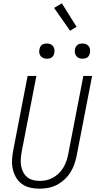

<svg xmlns="http://www.w3.org/2000/svg" viewBox="-20 -1129 590 1161"><path d="M219 12Q189 12 161.5 5.5Q134 -1 112 -17Q90 -33 76.5 -57Q63 -81 57 -108.5Q51 -136 53 -165.5Q55 -195 61 -225L147 -670H200L112 -216Q108 -194 106 -172Q104 -150 107 -129.5Q110 -109 119 -90.5Q128 -72 143 -59Q158 -46 178.5 -40.5Q199 -35 221 -35Q241 -35 261 -39.5Q281 -44 300 -54.5Q319 -65 335.5 -81Q352 -97 363 -115.5Q374 -134 381 -154Q388 -174 392 -194L484 -670H537L443 -185Q438 -160 429 -134.5Q420 -109 405 -85.5Q390 -62 368.5 -42.5Q347 -23 322.5 -10.5Q298 2 271.5 7Q245 12 219 12ZM479 -774Q467 -774 457 -778Q447 -782 441 -790.5Q435 -799 433 -810Q431 -821 434 -833Q435 -840 439.5 -847Q444 -854 450 -858.5Q456 -863 463.5 -864.5Q471 -866 479 -866Q490 -866 500 -862Q510 -858 516.5 -849.5Q523 -841 524.5 -830Q526 -819 523 -807Q522 -800 518 -793Q514 -786 507.5 -781.5Q501 -777 493.5 -775.5Q486 -774 479 -774ZM263 -774Q252 -774 242 -778Q232 -782 225.5 -790.5Q219 -799 217.5 -810Q216 -821 219 -833Q220 -840 224 -847Q228 -854 234.5 -858.5Q241 -863 248.5 -864.5Q256 -866 263 -866Q275 -866 285 -862Q295 -858 301 -849.5Q307 -841 309 -830Q311 -819 308 -807Q307 -800 302.5 -793Q298 -786 292 -781.5Q286 -777 278.5 -775.5Q271 -774 263 -774ZM404 -943 307 -1081 354 -1109 443 -967Z"/></svg>

Font: Lode Dark
Style: Italic
Weight: 400
Italic angle: -11°
Monospace: yes
Designer: Belleve Invis
Foundry: Belleve Invis
Version: Version 29.2.0; ttfautohint (v1.8.3)